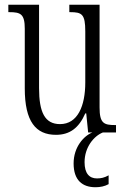

<svg xmlns="http://www.w3.org/2000/svg" viewBox="-20 -556 526 806"><path d="M215 10C272 10 311 -18 338 -80H342L350 0H368C332 14 289 61 289 130C289 201 326 230 381 230C401 230 420 226 436 217V180C418 190 404 193 387 193C355 193 335 172 335 125C335 62 374 15 412 0H467V-31H464C416 -31 398 -38 398 -105V-536H271V-505H274C324 -505 338 -497 338 -424V-210C338 -111 306 -35 232 -35C168 -35 144 -85 144 -186V-536H15V-505H19C67 -505 84 -497 84 -435V-185C84 -46 130 10 215 10Z"/></svg>

Font: Noto Serif Lao ExtraCondensed Light
Style: Regular
Weight: 300
Width: 2
Designer: Monotype Design Team
Foundry: Monotype Imaging Inc.
Version: Version 2.003